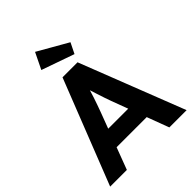

<svg xmlns="http://www.w3.org/2000/svg" viewBox="-257 -1073 1211 1211"><g transform="rotate(-45 348.0 -468.0)"><path d="M7 0 282 -700H416L689 0H535L394 -377Q388 -393 379.5 -418Q371 -443 362 -471Q353 -499 345 -524.5Q337 -550 333 -567H360Q354 -545 346.5 -520.5Q339 -496 331 -470.5Q323 -445 314 -421Q305 -397 297 -374L156 0ZM135 -147 184 -267H505L555 -147ZM439 -750 220 -827 273 -936 474 -821Z"/></g></svg>

Font: Mach SemiBold
Style: Regular
Weight: 600
Version: Version 1.002